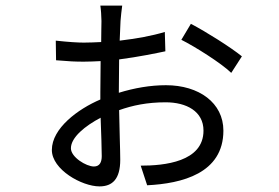

<svg xmlns="http://www.w3.org/2000/svg" viewBox="-20 -617 996 685"><path d="M315 -23C288 -23 233 -56 233 -88C233 -127 284 -168 339 -197C341 -141 343 -88 343 -60C343 -39 336 -23 315 -23ZM404 -291C404 -325 405 -366 405 -405C474 -414 537 -427 570 -434L568 -503C522 -489 466 -479 407 -472C408 -501 409 -526 410 -542C411 -556 414 -584 416 -597H338C340 -585 342 -557 342 -542C342 -529 341 -501 341 -467C319 -466 299 -465 279 -465C258 -465 225 -467 179 -472L180 -402C226 -398 249 -397 279 -397C298 -397 319 -398 339 -399C339 -360 338 -321 338 -288V-262C258 -228 165 -159 165 -82C165 -12 272 48 335 48C381 48 409 22 409 -47C409 -82 406 -155 405 -224C453 -241 505 -252 571 -252C645 -252 706 -220 706 -151C706 -39 565 -26 482 -26L505 44C628 38 777 2 777 -151C777 -250 690 -313 572 -313C516 -313 459 -303 404 -286ZM627 -475C675 -451 769 -392 805 -357L843 -416C805 -447 715 -504 661 -532Z"/></svg>

Font: Kinto Sans
Style: Regular
Weight: 400
Designer: Authors: Ryoko NISHIZUKA  (kana & ideographs); Paul D. Hunt (Latin, Greek & Cyrillic); Wenlong ZHANG  (bopomofo); Sandol
Foundry: Adobe Systems Incorporated, ookami Inc.
Version: Version 0.001